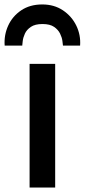

<svg xmlns="http://www.w3.org/2000/svg" viewBox="-43 -843 380 863"><path d="M90 0V-556H205V0ZM147 -823Q200.5 -823 240 -796.5Q279.5 -770 300 -727.8Q320.5 -685.5 317 -638H240Q239.5 -643.5 237.5 -659Q235.5 -674.5 227 -692Q218.5 -709.5 200 -722.2Q181.5 -735 148 -735Q114.5 -735 95.8 -722.2Q77 -709.5 69 -692Q61 -674.5 59.2 -659Q57.5 -643.5 57 -638H-22Q-25.5 -685.5 -6.2 -727.8Q13 -770 52.2 -796.5Q91.5 -823 147 -823Z"/></svg>

Font: Merriweather Sans
Style: Regular
Weight: 400
Designer: Eben Sorkin
Foundry: Eben Sorkin
Version: Version 1.008; ttfautohint (v1.7.19-72a1) -l 8 -r 50 -G 200 